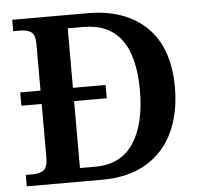

<svg xmlns="http://www.w3.org/2000/svg" viewBox="-51 -767 857 820"><g transform="rotate(-5 377.0 -357.0)"><path d="M31 0V-49H64Q89 -49 107 -60.5Q125 -72 125 -117V-345H38V-402H125V-601Q125 -643 107 -654Q89 -665 64 -665H31V-714H353Q515 -714 606.5 -625Q698 -536 698 -366Q698 -257 659.5 -174.5Q621 -92 544 -46Q467 0 353 0ZM330 -58Q439 -58 493.5 -139.5Q548 -221 548 -366Q548 -657 331 -657H264V-402H404V-345H264V-58Z"/></g></svg>

Font: Noto Serif Tibetan SemiBold
Style: Regular
Weight: 600
Designer: Monotype Design Team
Foundry: Monotype Imaging Inc.
Version: Version 2.103; ttfautohint (v1.8.4.7-5d5b)